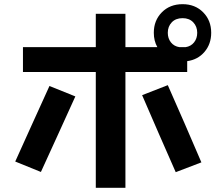

<svg xmlns="http://www.w3.org/2000/svg" viewBox="-20 -858 1040 920"><path d="M439 42V-513H90V-632H439V-792H581V-632H734Q717 -662 717 -701Q717 -760 755.5 -799Q794 -838 855 -838Q915 -838 953.5 -799Q992 -760 992 -701Q992 -647 960 -609.5Q928 -572 877 -565V-513H581V42ZM784 -701Q784 -674 799 -655Q814 -636 840 -632H869Q895 -636 910 -655Q925 -674 925 -701Q925 -731 906 -751Q887 -771 855 -771Q822 -771 803 -751Q784 -731 784 -701ZM822 -33Q781 -125 741 -217.5Q701 -310 661 -402L784 -450Q825 -358 865 -265.5Q905 -173 945 -80ZM176 -34 53 -84Q94 -175 135 -265.5Q176 -356 217 -446L341 -396Q300 -305 258.5 -214.5Q217 -124 176 -34Z"/></svg>

Font: Murecho SemiBold
Style: Regular
Weight: 600
Designer: Neil Summerour
Foundry: Positype
Version: Version 1.010; ttfautohint (v1.8.3)